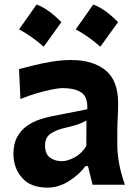

<svg xmlns="http://www.w3.org/2000/svg" viewBox="-20 -839 621 872"><path d="M195.8 13.2Q119.1 13.2 80.1 -31.5Q41 -76.2 41 -139.6Q41 -186 58.1 -217Q75.2 -248 102.1 -266.8Q128.9 -285.6 158.4 -295.7Q188 -305.7 212.9 -310.5L376.5 -342.8Q378.9 -400.9 347.9 -419.9Q316.9 -439 262.7 -439Q249 -439 217.5 -432.9Q186 -426.8 147.5 -415.5Q108.9 -404.3 72.8 -389.2L66.4 -525.4Q93.3 -532.2 132.3 -542Q171.4 -551.8 215.8 -559.1Q260.3 -566.4 303.2 -566.4Q401.4 -566.4 459 -520Q516.6 -473.6 516.6 -369.1Q516.6 -342.3 514.6 -304Q512.7 -265.6 512.7 -233.9V-184.6Q512.7 -143.6 520.8 -97.7Q528.8 -51.8 547.4 0H400.4L379.4 -84.5H368.2Q339.4 -45.4 292.7 -16.1Q246.1 13.2 195.8 13.2ZM261.2 -106.9Q286.6 -106.9 319.3 -124.5Q352.1 -142.1 372.1 -176.3L372.6 -292Q361.8 -285.2 342 -277.1Q322.3 -269 271 -257.3Q236.8 -249.5 210.7 -232.4Q184.6 -215.3 184.6 -178.2Q184.6 -139.6 207 -123.3Q229.5 -106.9 261.2 -106.9ZM403.4 -818.5Q433.5 -807.2 461.7 -786.3Q489.9 -765.3 516.2 -738.5Q475.9 -682.1 435.6 -626.8Q410.9 -648.8 383.3 -668.7Q355.6 -688.5 323.9 -705.7Q344.3 -734.7 364.2 -762.6Q384.1 -790.6 403.4 -818.5ZM146.1 -818.5Q176.2 -807.2 204.4 -786.3Q232.6 -765.3 258.9 -738.5Q218.6 -682.1 178.3 -626.8Q153.6 -648.8 125.9 -668.7Q98.3 -688.5 66.6 -705.7Q87 -734.7 106.9 -762.6Q126.8 -790.6 146.1 -818.5Z"/></svg>

Font: Pinar Bold
Style: Regular
Weight: 700
Designer: Amin Abedi
Version: Version 3.000